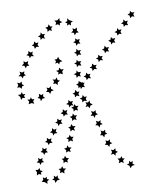

<svg xmlns="http://www.w3.org/2000/svg" viewBox="-82 -657 756 872"><g transform="rotate(-10 295.5 -221.0)"><path d="M331 -115 330 -114 328 -120 325 -125 318 -126H314V-127H313L318 -131L322 -135L319 -146V-147L330 -142L340 -148L339 -136L347 -127L338 -126H336L333 -120ZM346 -71 344 -67 339 -78 327 -80 335 -88 333 -100 344 -94 352 -98 354 -100V-96L352 -88L360 -81L361 -80L349 -78ZM362 -31 358 -20H357L352 -30L340 -32L343 -35L348 -41L347 -48L346 -52V-53L357 -47L367 -53V-51L366 -41L367 -40L374 -33H372ZM388 13 377 16 373 27 372 26 366 17 356 15H355H354L362 6L360 -5L371 0L377 -4L381 -6L380 -1V6L389 13ZM424 105 425 111 421 108 414 104 412 105 402 108H403H402L406 98V96L400 86L412 87L417 82L420 78L421 84L422 89L432 91L423 99ZM214 -383 213 -381 208 -390 196 -388 202 -398 196 -406 208 -407 214 -416V-417L217 -408L219 -403L230 -393H229H230L218 -391ZM201 -336 204 -347 201 -349 195 -354H196V-355L207 -356L208 -359L210 -366H211L218 -357H227H230L229 -356L221 -347L222 -340V-334L218 -336L212 -340L206 -338ZM44 -248V-249L55 -247L61 -257L62 -253L64 -247L71 -246H75L68 -237L71 -225L59 -230L50 -228L45 -227L50 -238L47 -243ZM23 -285 24 -287 26 -281 27 -276H39L38 -275L37 -274L31 -268L35 -258L29 -259L23 -260L15 -252L14 -266L5 -277V-278L9 -277H17ZM12 -329 11 -333 22 -328 32 -334 31 -322 41 -315H40H41L35 -314L30 -312L26 -301L23 -306L19 -310H16H7L9 -313L14 -320ZM47 -376 52 -378 51 -374 49 -367 54 -360 57 -358H49L45 -357L39 -347V-348L34 -358L22 -360L23 -361L32 -368V-371L30 -380H31L41 -374ZM72 -419 77 -420 76 -416 73 -409 79 -399 68 -400 63 -393 61 -390V-391V-390L57 -402L51 -404L46 -405V-406L56 -413V-415V-424L65 -417H66ZM86 -465V-466L94 -457L106 -459L103 -454L101 -449L103 -444L107 -439H106V-438L95 -440L92 -438L87 -431V-432V-431L85 -443L74 -448L84 -454L86 -466ZM116 -492 117 -495 119 -504 126 -495 138 -496 132 -486 137 -475 126 -478 117 -470 115 -482 108 -486 105 -487ZM203 -558 214 -556 209 -552 206 -548V-545L207 -536L198 -542H197L187 -536L188 -548L180 -556L192 -558L198 -569L200 -564ZM297 -547V-546L289 -553L279 -548L282 -559L278 -561L273 -564L284 -569L285 -579L286 -581L291 -574L295 -570L303 -566L309 -564H308H309L301 -560L298 -558L297 -546ZM307 -500H306L305 -505L304 -511L292 -514L302 -521L301 -532L311 -527L322 -532L319 -519L326 -509H314ZM314 -460 305 -451 304 -463 293 -469 304 -473 305 -485 314 -477 325 -479 320 -468 325 -457ZM308 -410 299 -403V-415L289 -421L300 -425L302 -437L310 -428L322 -429L315 -419L320 -407ZM300 -362 291 -355V-367L281 -373L292 -377L295 -388L302 -379H314L308 -370L312 -358ZM290 -314 281 -307V-319L271 -326L283 -329L286 -340L293 -331H305L298 -321L301 -310ZM237 -124 227 -118 228 -130 219 -138 231 -140 236 -151 241 -141 253 -140 245 -131 248 -119ZM221 -78 211 -72 212 -84 204 -92 215 -94 220 -105 226 -94 238 -93 229 -84 232 -72ZM204 -32 193 -26 196 -38 187 -46 199 -48 204 -58 209 -48 221 -46 213 -38 215 -26ZM186 14 175 19 177 8 169 -1 181 -2 186 -13 191 -2 203 0 194 8 196 20ZM165 59 155 64 157 52 150 43H161L167 32L172 43L183 46L174 54L175 65ZM142 103 131 106 135 95 128 86H140L146 76L150 88L162 90L152 98L151 111ZM102 134 91 129 101 124V112L110 120L119 114L118 126L126 134L113 136L103 146ZM51 123V111L60 117L69 111L68 122L78 126L68 132L67 144L56 134L42 130ZM35 74 44 67 45 78 56 83 46 88 47 98 36 93 26 98 29 84 24 72ZM54 28 65 24 62 35 69 44H57L51 54L47 43L35 40L45 33V20ZM80 -14 92 -17 87 -6 94 3H82L75 12L72 1L61 -4L71 -10L72 -22ZM109 -54 121 -57 116 -46 122 -36 110 -37 102 -29 100 -40 89 -45 99 -51 100 -63ZM139 -93 151 -96 145 -85 151 -75 139 -76 131 -68 129 -80 118 -84 129 -90 131 -102ZM170 -132 182 -133 176 -123 182 -113 170 -115 161 -106 160 -118 149 -123 160 -128 162 -140ZM202 -169 214 -171 208 -160 213 -150 201 -152 193 -144 191 -156 181 -161 192 -166 194 -178ZM335 -314 346 -315 340 -305 345 -294 333 -297 324 -289 323 -301 313 -307 324 -312 327 -323ZM369 -350H381L374 -341L379 -330L367 -333L358 -325L357 -337L347 -343L358 -347L361 -359ZM403 -385H415L408 -376L413 -365L401 -368L392 -360V-372L382 -378L393 -382L396 -394ZM438 -419 450 -420 443 -410 447 -399 436 -403 427 -395 426 -407 416 -413 427 -417 431 -429ZM473 -454 485 -455 478 -445 482 -434 471 -437 462 -429 461 -441 451 -448 463 -452 466 -463ZM508 -488 520 -489 513 -479 517 -468 506 -471 497 -464 496 -476 486 -482 498 -486 501 -498ZM543 -522 555 -523 549 -513 553 -502 541 -505 532 -498V-510L522 -516L533 -520L536 -532ZM394 72 386 62H382L374 63V62L381 53L379 46L377 42V41L388 45L398 38V40V50L404 54L407 56L400 59L396 60L395 65ZM472 128 459 130 456 133 452 139H451L448 129V127L437 121L444 118L448 117L450 105L457 113L462 110L466 108L463 120L472 128ZM90 -248 99 -254V-266L109 -258L119 -262L116 -251L124 -242H122L111 -241L107 -236L103 -231L101 -243L90 -248ZM174 -529 167 -520 169 -512 171 -508H170L159 -512L150 -505V-510V-517L140 -523L152 -527L156 -539L162 -529ZM591 -556 584 -547 588 -535 577 -539 567 -532V-544L558 -550L569 -554L572 -565L579 -556ZM316 -161 309 -171H307L298 -170V-171L304 -179L305 -180L302 -187L301 -191L308 -189L312 -188L321 -196V-185L322 -183L324 -182L331 -176V-175L326 -174L320 -172L316 -162ZM171 -298 177 -308 174 -315 172 -318V-319L184 -316L191 -325V-324V-325L193 -317L194 -313L197 -311L204 -308L193 -302L191 -293L190 -290L186 -295L182 -299L171 -298ZM133 -268 141 -277 138 -288 144 -285 149 -283 158 -290V-289L159 -290L158 -284V-278L162 -275L168 -271V-270L156 -267L150 -256L145 -266L133 -268ZM260 -568 249 -565 248 -560 247 -554 239 -562 229 -560H228L231 -567L233 -571L226 -581H227H226L234 -580H240L250 -588V-587L251 -588L250 -580V-576L259 -569ZM287 -193 288 -205 278 -212 290 -215 294 -226 300 -216H312L305 -207L308 -195L297 -199ZM258 -221 259 -233 250 -240 261 -243 265 -255 272 -244H283L276 -235L279 -223L268 -228ZM241 -159 242 -171 233 -178 245 -181 249 -192 255 -182 267 -181 259 -172 262 -160 251 -165ZM246 -207 240 -197 245 -186 234 -189 225 -181 224 -193 213 -198 224 -203 226 -215 234 -206ZM313 -280 306 -270 311 -259 300 -262 291 -254 290 -265 281 -259 282 -270 279 -271 281 -272 273 -278 284 -281 288 -292 293 -286V-288L297 -283L307 -282L304 -279Z"/></g></svg>

Font: Santa christmas start
Style: Regular
Weight: 400
Designer: MUHAMMAD YONI
Version: Version 001.000